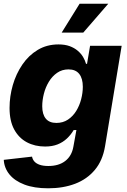

<svg xmlns="http://www.w3.org/2000/svg" viewBox="-21 -786 677 1021"><path d="M235.4 215.3Q161.1 215.3 109.1 195.6Q57.1 175.8 29.3 141.6Q1.5 107.4 -1 64L149.4 46.9Q151.9 61.5 161.9 72.8Q171.9 84 190.2 90.3Q208.5 96.7 236.3 96.7Q291.5 96.7 325.9 70.1Q360.4 43.5 369.1 -5.4L385.3 -94.7L370.6 -94.2Q356 -69.3 334.7 -49.3Q313.5 -29.3 285.2 -18.1Q256.8 -6.8 218.8 -6.8Q164.6 -6.8 121.8 -29.5Q79.1 -52.2 54.4 -97.7Q29.8 -143.1 29.8 -211.9Q29.8 -273.4 47.1 -333.5Q64.5 -393.6 97.9 -442.6Q131.3 -491.7 179.9 -520.8Q228.5 -549.8 290 -549.8Q323.7 -549.8 348.9 -540.8Q374 -531.7 391.8 -516.6Q409.7 -501.5 420.7 -483.2Q431.6 -464.8 436.5 -446.3L441.9 -446.8L458 -542.5H626L537.6 -8.3Q524.9 67.9 483.4 117.4Q441.9 167 378.4 191.2Q314.9 215.3 235.4 215.3ZM278.8 -132.3Q314 -132.3 340.3 -149.9Q366.7 -167.5 384.3 -196Q401.9 -224.6 410.6 -258.5Q419.4 -292.5 419.4 -324.7Q419.4 -368.7 400.4 -392.8Q381.3 -417 343.3 -417Q309.1 -417 283 -398.9Q256.8 -380.9 239 -351.6Q221.2 -322.3 212.4 -287.8Q203.6 -253.4 203.6 -221.2Q203.6 -178.2 222.4 -155.3Q241.2 -132.3 278.8 -132.3ZM307.1 -612.8 402.3 -766.1H554.7L421.9 -612.8Z"/></svg>

Font: Inter 16pt ExtraBold
Style: Italic
Weight: 800
Italic angle: -9.3988°
Version: Version 4.001;git-66647c0bb